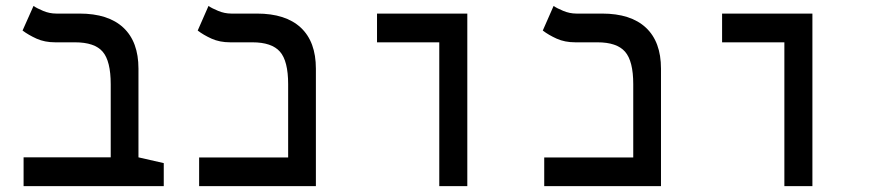

<svg xmlns="http://www.w3.org/2000/svg" viewBox="-20 -632 2970 652"><path d="M536.1 -78.1V0H60.1V-97.7H356V-345.7Q356 -424.8 328.6 -456.5Q301.3 -488.3 234.4 -488.3H167.5Q131.8 -488.3 104.2 -500.7Q76.7 -513.2 56.6 -528.3L93.8 -611.8Q105 -604 126.5 -595Q147.9 -585.9 171.4 -585.9H250Q347.7 -585.9 398.9 -538.1Q450.2 -490.2 450.2 -398.9V-97.7Z M656.2 0V-97.2H958.5V-346.2Q958.5 -424.8 930.7 -456.5Q902.8 -488.3 836.9 -488.3H761.7Q726.1 -488.3 698.5 -500.7Q670.9 -513.2 651.4 -528.3L688 -611.8Q699.2 -604 720.9 -595Q742.7 -585.9 765.6 -585.9H852.5Q950.2 -585.9 1001.5 -538.1Q1052.7 -490.2 1052.7 -398.9V0Z M1471.7 0V-488.3H1260.3V-585.9H1566.9V0Z M1828.1 0V-97.2H2130.4V-346.2Q2130.4 -424.8 2102.5 -456.5Q2074.7 -488.3 2008.8 -488.3H1933.6Q1897.9 -488.3 1870.4 -500.7Q1842.8 -513.2 1823.2 -528.3L1859.9 -611.8Q1871.1 -604 1892.8 -595Q1914.6 -585.9 1937.5 -585.9H2024.4Q2122.1 -585.9 2173.3 -538.1Q2224.6 -490.2 2224.6 -398.9V0Z M2643.6 0V-488.3H2432.1V-585.9H2738.8V0Z"/></svg>

Font: CaskaydiaCove NFP
Style: Regular
Weight: 400
Designer: Aaron Bell
Foundry: Saja Typeworks
Version: Version 2111.001; VTT 6.35;Nerd Fonts 3.1.1